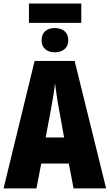

<svg xmlns="http://www.w3.org/2000/svg" viewBox="-20 -1055 614 1075"><path d="M392.1 0 365.2 -139.2H210.9L184.1 0H0L173.8 -713.9H397.9L574.2 0ZM338.9 -285.2 310.1 -444.8Q302.2 -484.9 297.1 -522Q292 -559.1 288.1 -588.9Q285.2 -560.5 279.3 -523.7Q273.4 -486.8 266.1 -446.8L235.8 -285.2ZM435.1 -1035.2V-926.8H142.1V-1035.2ZM287.1 -897.9Q320.8 -897.9 341.6 -880.4Q362.3 -862.8 362.3 -829.1Q362.3 -797.9 341.6 -780Q320.8 -762.2 287.1 -762.2Q252.9 -762.2 232.9 -780Q212.9 -797.9 212.9 -829.1Q212.9 -862.8 232.9 -880.4Q252.9 -897.9 287.1 -897.9Z"/></svg>

Font: Open Sans Condensed ExtraBold
Style: Regular
Weight: 800
Width: 3
Designer: Monotype Design Team
Foundry: Monotype Imaging Inc.
Version: Version 3.000; ttfautohint (v1.8.4)